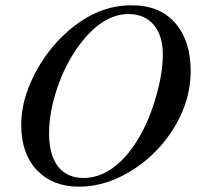

<svg xmlns="http://www.w3.org/2000/svg" viewBox="-20 -686 762 724"><path d="M699 -418Q699 -311 641.5 -213Q584 -115 492 -53Q387 18 278 18Q179 18 119.5 -44Q60 -106 60 -216Q60 -307 109 -403.5Q158 -500 237 -569Q349 -666 474 -666Q581 -667 640 -600Q699 -533 699 -418ZM594 -481Q594 -552 559.5 -592.5Q525 -633 465 -633Q366 -633 279 -516Q226 -444 195.5 -353Q165 -262 165 -184Q165 -102 198.5 -58.5Q232 -15 295 -15Q387 -15 465 -110Q524 -184 559 -291Q594 -398 594 -481Z"/></svg>

Font: STIX MathJax Main
Style: Italic
Weight: 400
Italic angle: -16.33°
Designer: MicroPress Inc., with final additions and corrections provided by Coen Hoffman, Elsevier (retired)
Version: Version 1.1.1